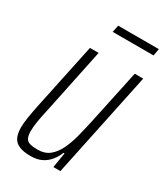

<svg xmlns="http://www.w3.org/2000/svg" viewBox="-168 -724 698 806"><g transform="rotate(30 181.5 -321.0)"><path d="M115 8Q82 8 61 -0.5Q40 -9 30.5 -27.5Q21 -46 21 -77Q21 -97 25.5 -125.5Q30 -154 37 -188L105 -510H147L82 -198Q73 -159 68.5 -131.5Q64 -104 64 -84Q64 -62 70 -50Q76 -38 90.5 -34Q105 -30 127 -30Q162 -30 184.5 -48Q207 -66 222 -97Q237 -128 247 -167Q257 -206 266 -247L322 -510H363L256 0H222L234 -73H229Q221 -52 206.5 -33.5Q192 -15 170 -3.5Q148 8 115 8ZM154 -616 161 -650H358L352 -616Z"/></g></svg>

Font: Saira ExtraCondensed ExtraLight
Style: Italic
Weight: 250
Width: 2
Italic angle: -12°
Designer: Hector Gatti with collaboration of the Omnibus-Type team
Foundry: Omnibus-Type
Version: Version 1.101